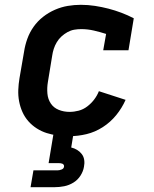

<svg xmlns="http://www.w3.org/2000/svg" viewBox="-20 -558 640 798"><path d="M269 8Q244 8 220 5Q196 2 174 -5Q152 -12 132.5 -24.5Q113 -37 98 -54Q83 -71 73.5 -92Q64 -113 59.5 -136.5Q55 -160 56 -184.5Q57 -209 61 -233L80 -343Q84 -370 93.5 -396.5Q103 -423 119.5 -446.5Q136 -470 159 -488Q182 -506 208.5 -517.5Q235 -529 262 -533.5Q289 -538 316 -538Q346 -538 375 -533.5Q404 -529 431 -522Q458 -515 484.5 -505Q511 -495 536 -482L514 -349H409L421 -417Q396 -425 370 -431Q344 -437 318 -437Q303 -437 288.5 -434.5Q274 -432 260.5 -424.5Q247 -417 235.5 -406.5Q224 -396 216 -382.5Q208 -369 203.5 -355Q199 -341 197 -327L179 -217Q175 -193 177 -169.5Q179 -146 191 -128Q203 -110 224 -101.5Q245 -93 269 -93Q288 -93 307 -98Q326 -103 342.5 -115.5Q359 -128 371.5 -144.5Q384 -161 391 -179L502 -143Q487 -109 463 -79.5Q439 -50 407 -29.5Q375 -9 339.5 -0.5Q304 8 269 8ZM107 220 119 150H219Q227 150 236 146.5Q245 143 246 135Q246 135 246 135Q246 135 246 135Q247 131 245 127.5Q243 124 239.5 122.5Q236 121 232 120.5Q228 120 224 120H182L202 0H285L276 55Q289 58 300.5 65Q312 72 320 82.5Q328 93 330 107Q332 121 329 135Q326 154 314.5 172Q303 190 285 201Q267 212 247 216Q227 220 207 220Z"/></svg>

Font: Iosevka Curly Slab Extended
Style: Bold Italic
Weight: 700
Width: 7
Italic angle: -9°
Monospace: yes
Designer: Belleve Invis
Foundry: Belleve Invis
Version: Version 11.0.0; ttfautohint (v1.8.3)